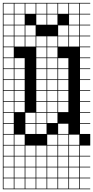

<svg xmlns="http://www.w3.org/2000/svg" viewBox="-20 -1025 655 1352"><path d="M0 307.7V-1004.8H615.4V-1000H543.3V-927.9H615.4V-923.1H543.3V-851H615.4V-846.2H543.3V-774H615.4V-769.2H543.3V-697.1H615.4V-692.3H543.3V-620.2H615.4V-615.4H543.3V-543.3H615.4V-538.5H543.3V-466.3H615.4V-461.5H543.3V-389.4H615.4V-384.6H543.3V-312.5H615.4V-307.7H543.3V-235.6H615.4V-230.8H543.3V-158.7H615.4V-153.8H543.3V-81.7H615.4V0H543.3V72.1H615.4V76.9H543.3V149H615.4V153.8H543.3V226H615.4V230.8H543.3V302.9H615.4V307.7ZM466.3 -927.9H538.5V-1000H466.3ZM389.4 -927.9H461.5V-1000H389.4ZM312.5 -927.9H384.6V-1000H312.5ZM235.6 -927.9H307.7V-1000H235.6ZM4.8 -927.9H76.9V-1000H4.8ZM158.7 -927.9H230.8V-1000H158.7ZM81.7 -927.9H153.8V-1000H81.7ZM466.3 -851H538.5V-923.1H466.3ZM312.5 -851H384.6V-923.1H312.5ZM235.6 -851H307.7V-923.1H235.6ZM4.8 -851H76.9V-923.1H4.8ZM81.7 -851H153.8V-923.1H81.7ZM466.3 -774H538.5V-846.2H466.3ZM389.4 -774H461.5V-846.2H389.4ZM4.8 -774H76.9V-846.2H4.8ZM158.7 -774H230.8V-846.2H158.7ZM81.7 -774H153.8V-846.2H81.7ZM466.3 -697.1H538.5V-769.2H466.3ZM389.4 -697.1H461.5V-769.2H389.4ZM312.5 -697.1H384.6V-769.2H312.5ZM235.6 -697.1H307.7V-769.2H235.6ZM4.8 -697.1H76.9V-769.2H4.8ZM158.7 -697.1H230.8V-769.2H158.7ZM81.7 -697.1H153.8V-769.2H81.7ZM76.9 -692.3H4.8V-620.2H76.9ZM312.5 -620.2H384.6V-692.3H312.5ZM235.6 -620.2H307.7V-692.3H235.6ZM81.7 -543.3H153.8V-615.4H81.7ZM389.4 -543.3H461.5V-615.4H389.4ZM312.5 -543.3H384.6V-615.4H312.5ZM4.8 -543.3H76.9V-615.4H4.8ZM235.6 -543.3H307.7V-615.4H235.6ZM81.7 -466.3H153.8V-538.5H81.7ZM389.4 -466.3H461.5V-538.5H389.4ZM312.5 -466.3H384.6V-538.5H312.5ZM4.8 -466.3H76.9V-538.5H4.8ZM235.6 -466.3H307.7V-538.5H235.6ZM389.4 -389.4H461.5V-461.5H389.4ZM312.5 -389.4H384.6V-461.5H312.5ZM4.8 -389.4H76.9V-461.5H4.8ZM235.6 -389.4H307.7V-461.5H235.6ZM81.7 -389.4H153.8V-461.5H81.7ZM81.7 -312.5H153.8V-384.6H81.7ZM389.4 -312.5H461.5V-384.6H389.4ZM4.8 -312.5H76.9V-384.6H4.8ZM312.5 -312.5H384.6V-384.6H312.5ZM235.6 -312.5H307.7V-384.6H235.6ZM235.6 -235.6H307.7V-307.7H235.6ZM81.7 -235.6H153.8V-307.7H81.7ZM389.4 -235.6H461.5V-307.7H389.4ZM4.8 -235.6H76.9V-307.7H4.8ZM312.5 -235.6H384.6V-307.7H312.5ZM4.8 -158.7H76.9V-230.8H4.8ZM158.7 -158.7H230.8V-230.8H158.7ZM312.5 -158.7H384.6V-230.8H312.5ZM235.6 -158.7H307.7V-230.8H235.6ZM235.6 -81.7H307.7V-153.8H235.6ZM4.8 -81.7H76.9V-153.8H4.8ZM389.4 -81.7H461.5V-153.8H389.4ZM158.7 -81.7H230.8V-153.8H158.7ZM312.5 -4.8H384.6V-76.9H312.5ZM389.4 -4.8H461.5V-76.9H389.4ZM466.3 -4.8H538.5V-76.9H466.3ZM81.7 -4.8H153.8V-76.9H81.7ZM4.8 -4.8H76.9V-76.9H4.8ZM158.7 72.1H230.8V0H158.7ZM312.5 72.1H384.6V0H312.5ZM389.4 72.1H461.5V0H389.4ZM466.3 72.1H538.5V0H466.3ZM81.7 72.1H153.8V0H81.7ZM235.6 72.1H307.7V0H235.6ZM4.8 72.1H76.9V0H4.8ZM312.5 149H384.6V76.9H312.5ZM81.7 149H153.8V76.9H81.7ZM158.7 149H230.8V76.9H158.7ZM4.8 149H76.9V76.9H4.8ZM389.4 149H461.5V76.9H389.4ZM235.6 149H307.7V76.9H235.6ZM466.3 149H538.5V76.9H466.3ZM312.5 226H384.6V153.8H312.5ZM4.8 226H76.9V153.8H4.8ZM158.7 226H230.8V153.8H158.7ZM81.7 226H153.8V153.8H81.7ZM389.4 226H461.5V153.8H389.4ZM235.6 226H307.7V153.8H235.6ZM466.3 226H538.5V153.8H466.3ZM466.3 302.9H538.5V230.8H466.3ZM158.7 302.9H230.8V230.8H158.7ZM235.6 302.9H307.7V230.8H235.6ZM81.7 302.9H153.8V230.8H81.7ZM312.5 302.9H384.6V230.8H312.5ZM4.8 302.9H76.9V230.8H4.8ZM389.4 302.9H461.5V230.8H389.4Z"/></svg>

Font: Jacquarda Bastarda 9 Charted
Style: Regular
Weight: 400
Designer: Sarah Cadigan-Fried
Version: Version 1.000; ttfautohint (v1.8.4.7-5d5b)